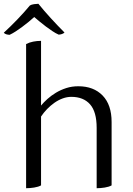

<svg xmlns="http://www.w3.org/2000/svg" viewBox="-44 -988 701 1015"><path d="M467 -312Q467 -397 432 -436.5Q397 -476 333 -476Q310 -476 287 -467.5Q264 -459 243.5 -444.5Q223 -430 205 -411.5Q187 -393 173 -372V-8Q159 0 136.5 3.5Q114 7 94 7V-755Q111 -764 131.5 -768Q152 -772 173 -772V-430Q187 -447 207 -465Q227 -483 252 -498Q277 -513 306.5 -522.5Q336 -532 370 -532Q451 -532 498.5 -483Q546 -434 546 -343V-8Q532 0 509.5 3.5Q487 7 467 7ZM159 -968Q187 -933 224.5 -892Q262 -851 297 -816Q292 -811 283 -808Q274 -805 266 -805Q250 -812 233 -823.5Q216 -835 199 -847.5Q182 -860 166 -873.5Q150 -887 137 -898Q124 -886 107.5 -872.5Q91 -859 73.5 -846Q56 -833 39 -822Q22 -811 7 -804Q-1 -804 -10 -806.5Q-19 -809 -24 -815Q13 -849 48.5 -886Q84 -923 114 -959Q122 -964 136 -966Q150 -968 159 -968Z"/></svg>

Font: Gotu
Style: Regular
Weight: 400
Designer: Sarang Kulkarni & Kailash Malviya
Foundry: Ek Type
Version: Version 2.320;hotconv 1.0.109;makeotfexe 2.5.65596; ttfautoh